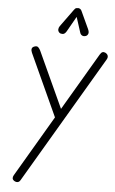

<svg xmlns="http://www.w3.org/2000/svg" viewBox="-77 -1357 840 1405"><g transform="rotate(5 342.5 -654.5)"><path d="M80 -9.5Q70.5 -16.5 69.5 -26.8Q68.5 -37 75.5 -49L339 -497L130 -953.5Q122.5 -970 125.2 -982.5Q128 -995 144 -1000.5Q162.5 -1007.5 172.5 -997.5Q182.5 -987.5 189 -973.5L377.5 -563L625 -983.5Q634.5 -999.5 644.2 -1002.8Q654 -1006 665.5 -1000.5Q681 -992 684.2 -979.2Q687.5 -966.5 678.5 -951.5L127.5 -16.5Q121.5 -6.5 113.2 -3.2Q105 0 96.5 -2Q88 -4 80 -9.5ZM511 -1110Q496 -1105 484.5 -1111.2Q473 -1117.5 469 -1131.5L433 -1243.5L370 -1132.5Q357.5 -1111 342.2 -1110.2Q327 -1109.5 317.5 -1117Q306.5 -1127.5 307 -1140.5Q307.5 -1153.5 315.5 -1165L408.5 -1293Q417 -1305.5 425.2 -1307Q433.5 -1308.5 441 -1308.5Q445.5 -1308.5 453 -1304Q460.5 -1299.5 464 -1291L523.5 -1162.5Q534 -1139.5 528.2 -1126.5Q522.5 -1113.5 511 -1110Z"/></g></svg>

Font: Edu NSW ACT Cursive
Style: Regular
Weight: 400
Designer: Tina and Corey Anderson, Eben Sorkin, Mirko Velimirovic
Foundry: Sorkin Type Co.
Version: Version 2.000